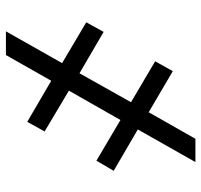

<svg xmlns="http://www.w3.org/2000/svg" viewBox="-36 -660 695 664"><g transform="rotate(90 312.0 -327.5)"><path d="M293 -217.8 434.1 -133.8 400.9 -73.7 258.8 -156.7 169.9 0H87.9L197.8 -194.3L56.6 -277.8L89.8 -337.9L232.9 -254.4L333 -432.6L191.4 -516.1L225.6 -577.1L367.7 -493.7L459.5 -655.3H540L427.2 -456.1L570.3 -372.6L535.2 -313L394.5 -396Z"/></g></svg>

Font: APIMedia Roboto
Style: Regular
Weight: 400
Designer: Google
Version: Version 2.137; 2017